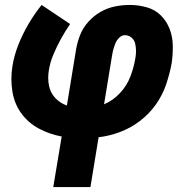

<svg xmlns="http://www.w3.org/2000/svg" viewBox="-20 -550 760 775"><path d="M195 205H345L378 4Q421 -1 464 -17Q507 -33 544.5 -61.5Q582 -90 609 -128Q636 -166 650.5 -209Q665 -252 673 -295Q678 -330 677.5 -365.5Q677 -401 665 -432.5Q653 -464 629.5 -487.5Q606 -511 572.5 -520.5Q539 -530 504 -530Q474 -530 444 -524Q414 -518 386 -502Q358 -486 336.5 -462Q315 -438 303.5 -409Q292 -380 287 -350L250 -124Q222 -134 202.5 -155Q183 -176 177.5 -205.5Q172 -235 177 -265Q182 -298 195.5 -330Q209 -362 226 -393Q243 -424 263 -453L148 -530Q119 -494 95 -453Q71 -412 54 -369Q37 -326 30 -282Q22 -231 30 -181Q38 -131 66 -92.5Q94 -54 137 -31Q180 -8 229 1ZM400 -129 433 -330Q435 -342 438.5 -354Q442 -366 447 -377.5Q452 -389 462 -398.5Q472 -408 484 -408Q499 -408 510.5 -398.5Q522 -389 525.5 -374.5Q529 -360 529 -344.5Q529 -329 526 -313Q520 -277 506 -240.5Q492 -204 464 -174Q436 -144 400 -129Z"/></svg>

Font: Iosevka Sparkle Heavy
Style: Italic
Weight: 900
Italic angle: -9°
Designer: Belleve Invis
Foundry: Belleve Invis
Version: Version 4.5.0; ttfautohint (v1.8.3)